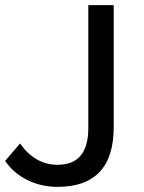

<svg xmlns="http://www.w3.org/2000/svg" viewBox="-29 -720 562 748"><path d="M-9 -93 49 -161Q108 -78 195 -78Q315 -78 315 -220V-700H414V-225Q414 -108 359 -50Q304 8 195 8Q132 8 78 -18.5Q24 -45 -9 -93Z"/></svg>

Font: CMG Sans Medium
Style: Regular
Weight: 500
Designer: Julieta Ulanovsky
Foundry: Julieta Ulanovsky
Version: Version 7.200